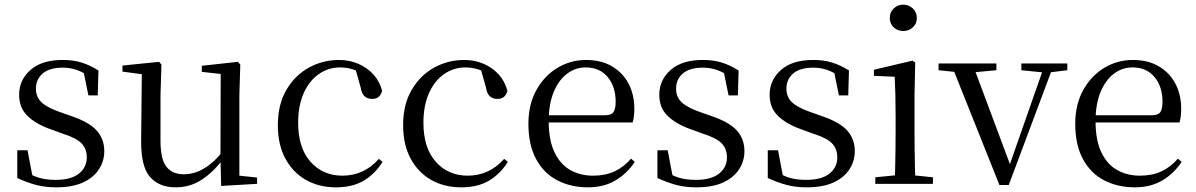

<svg xmlns="http://www.w3.org/2000/svg" viewBox="-20 -788 5128 823"><path d="M221 15Q173 15 134 4.5Q95 -6 54 -25V-144H98L122 -18L85 -20V-56Q113 -37 144 -27Q175 -17 219 -17Q285 -17 318.5 -44Q352 -71 352 -113Q352 -150 329.5 -173.5Q307 -197 246 -216L194 -235Q133 -257 97.5 -291.5Q62 -326 62 -382Q62 -445 110.5 -488Q159 -531 249 -531Q294 -531 329.5 -520Q365 -509 402 -486L399 -379H359L335 -496L366 -490V-458Q336 -479 308 -488.5Q280 -498 249 -498Q192 -498 163 -473Q134 -448 134 -408Q134 -372 158 -349.5Q182 -327 236 -308L287 -290Q363 -264 395 -228Q427 -192 427 -140Q427 -97 403.5 -61.5Q380 -26 335 -5.5Q290 15 221 15Z M733 15Q662 15 623 -29.5Q584 -74 585 -186L588 -484L610 -467L505 -481V-507L662 -523L672 -511L668 -380V-185Q668 -105 693.5 -73Q719 -41 768 -41Q815 -41 858 -68Q901 -95 937 -142L960 -103H934Q895 -51 845 -18Q795 15 733 15ZM928 9 925 -114V-116L926 -471L845 -480V-506L1000 -523L1010 -511L1006 -380V-35L1082 -27V0Z M1420 15Q1347 15 1291 -17Q1235 -49 1203 -108.5Q1171 -168 1171 -251Q1171 -341 1208 -403.5Q1245 -466 1304.5 -498.5Q1364 -531 1433 -531Q1478 -531 1516 -514.5Q1554 -498 1580.5 -469Q1607 -440 1618 -399Q1609 -364 1576 -364Q1555 -364 1542.5 -375.5Q1530 -387 1526 -413L1501 -502L1551 -462Q1520 -482 1493 -490.5Q1466 -499 1438 -499Q1387 -499 1346 -470Q1305 -441 1281.5 -388Q1258 -335 1258 -262Q1258 -154 1311 -94.5Q1364 -35 1448 -35Q1493 -35 1532 -52.5Q1571 -70 1604 -107L1620 -94Q1587 -42 1539 -13.5Q1491 15 1420 15Z M1957 15Q1884 15 1828 -17Q1772 -49 1740 -108.5Q1708 -168 1708 -251Q1708 -341 1745 -403.5Q1782 -466 1841.5 -498.5Q1901 -531 1970 -531Q2015 -531 2053 -514.5Q2091 -498 2117.5 -469Q2144 -440 2155 -399Q2146 -364 2113 -364Q2092 -364 2079.5 -375.5Q2067 -387 2063 -413L2038 -502L2088 -462Q2057 -482 2030 -490.5Q2003 -499 1975 -499Q1924 -499 1883 -470Q1842 -441 1818.5 -388Q1795 -335 1795 -262Q1795 -154 1848 -94.5Q1901 -35 1985 -35Q2030 -35 2069 -52.5Q2108 -70 2141 -107L2157 -94Q2124 -42 2076 -13.5Q2028 15 1957 15Z M2500 15Q2427 15 2369 -15Q2311 -45 2278 -106Q2245 -167 2245 -257Q2245 -341 2279.5 -402.5Q2314 -464 2370 -497.5Q2426 -531 2492 -531Q2557 -531 2603.5 -503.5Q2650 -476 2674.5 -429Q2699 -382 2699 -323Q2699 -287 2692 -263H2284V-294H2574Q2601 -294 2610 -308Q2619 -322 2619 -352Q2619 -416 2585 -457.5Q2551 -499 2490 -499Q2446 -499 2410 -471.5Q2374 -444 2353 -392.5Q2332 -341 2332 -269Q2332 -188 2356.5 -136Q2381 -84 2424 -59.5Q2467 -35 2522 -35Q2575 -35 2614.5 -53.5Q2654 -72 2685 -108L2701 -94Q2668 -44 2618 -14.5Q2568 15 2500 15Z M2965 15Q2917 15 2878 4.5Q2839 -6 2798 -25V-144H2842L2866 -18L2829 -20V-56Q2857 -37 2888 -27Q2919 -17 2963 -17Q3029 -17 3062.5 -44Q3096 -71 3096 -113Q3096 -150 3073.5 -173.5Q3051 -197 2990 -216L2938 -235Q2877 -257 2841.5 -291.5Q2806 -326 2806 -382Q2806 -445 2854.5 -488Q2903 -531 2993 -531Q3038 -531 3073.5 -520Q3109 -509 3146 -486L3143 -379H3103L3079 -496L3110 -490V-458Q3080 -479 3052 -488.5Q3024 -498 2993 -498Q2936 -498 2907 -473Q2878 -448 2878 -408Q2878 -372 2902 -349.5Q2926 -327 2980 -308L3031 -290Q3107 -264 3139 -228Q3171 -192 3171 -140Q3171 -97 3147.5 -61.5Q3124 -26 3079 -5.5Q3034 15 2965 15Z M3438 15Q3390 15 3351 4.5Q3312 -6 3271 -25V-144H3315L3339 -18L3302 -20V-56Q3330 -37 3361 -27Q3392 -17 3436 -17Q3502 -17 3535.5 -44Q3569 -71 3569 -113Q3569 -150 3546.5 -173.5Q3524 -197 3463 -216L3411 -235Q3350 -257 3314.5 -291.5Q3279 -326 3279 -382Q3279 -445 3327.5 -488Q3376 -531 3466 -531Q3511 -531 3546.5 -520Q3582 -509 3619 -486L3616 -379H3576L3552 -496L3583 -490V-458Q3553 -479 3525 -488.5Q3497 -498 3466 -498Q3409 -498 3380 -473Q3351 -448 3351 -408Q3351 -372 3375 -349.5Q3399 -327 3453 -308L3504 -290Q3580 -264 3612 -228Q3644 -192 3644 -140Q3644 -97 3620.5 -61.5Q3597 -26 3552 -5.5Q3507 15 3438 15Z M3732 0V-28L3842 -39H3873L3979 -28V0ZM3815 0Q3816 -24 3817 -65Q3818 -106 3818.5 -150.5Q3819 -195 3819 -229V-289Q3819 -340 3818 -381Q3817 -422 3815 -459L3726 -463V-489L3891 -528L3903 -520L3900 -380V-229Q3900 -195 3900.5 -150.5Q3901 -106 3902 -65Q3903 -24 3904 0ZM3852 -655Q3828 -655 3811 -670.5Q3794 -686 3794 -711Q3794 -736 3811 -752Q3828 -768 3852 -768Q3875 -768 3892.5 -752Q3910 -736 3910 -711Q3910 -686 3892.5 -670.5Q3875 -655 3852 -655Z M4264 5 4056 -516H4148L4317 -63H4300L4306 -76L4460 -516H4499L4304 5ZM4003 -487V-516H4251V-487L4142 -477H4101ZM4358 -487V-516H4555V-487L4474 -477H4457Z M4844 15Q4771 15 4713 -15Q4655 -45 4622 -106Q4589 -167 4589 -257Q4589 -341 4623.5 -402.5Q4658 -464 4714 -497.5Q4770 -531 4836 -531Q4901 -531 4947.5 -503.5Q4994 -476 5018.5 -429Q5043 -382 5043 -323Q5043 -287 5036 -263H4628V-294H4918Q4945 -294 4954 -308Q4963 -322 4963 -352Q4963 -416 4929 -457.5Q4895 -499 4834 -499Q4790 -499 4754 -471.5Q4718 -444 4697 -392.5Q4676 -341 4676 -269Q4676 -188 4700.5 -136Q4725 -84 4768 -59.5Q4811 -35 4866 -35Q4919 -35 4958.5 -53.5Q4998 -72 5029 -108L5045 -94Q5012 -44 4962 -14.5Q4912 15 4844 15Z"/></svg>

Font: Noto Serif KR ExtraLight
Style: Regular
Weight: 400
Version: Version 2.002-H1;hotconv 1.1.0;makeotfexe 2.6.0